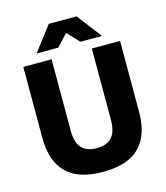

<svg xmlns="http://www.w3.org/2000/svg" viewBox="-123 -920 888 1029"><g transform="rotate(-15 321.5 -406.0)"><path d="M321.7 15.4Q184.3 15.4 118.7 -50.8Q53.1 -117 53.1 -244.8V-639H210V-242.2Q210 -179.8 236.8 -148.1Q263.7 -116.4 321.7 -116.4Q379.8 -116.4 406.5 -148.1Q433.1 -179.8 433.1 -242.2V-639H590V-244.8Q590 -117 524.6 -50.8Q459.3 15.4 321.7 15.4ZM142.2 -692.2 244.8 -826.5H399L501.6 -692.2V-690H383.2L324.1 -753.2H319.7L260.6 -690H142.2Z"/></g></svg>

Font: Anek Devanagari Medium
Style: Regular
Weight: 500
Designer: Kailash Malviya (Devanagari) & Yesha Goshar (Latin)
Foundry: Ek Type
Version: Version 1.003